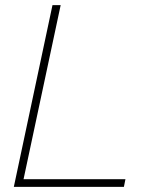

<svg xmlns="http://www.w3.org/2000/svg" viewBox="-20 -730 640 750"><path d="M34 0 185 -710H217L72 -30H470L464 0Z"/></svg>

Font: Geist Mono Thin
Style: Italic
Weight: 100
Italic angle: -12°
Monospace: yes
Designer: Basement.studio, Andrés Briganti, Mateo Zaragoza
Foundry: Basement.studio, Vercel, Andrés Briganti, Guido Ferreyra, Mateo Zaragoza
Version: Version 1.500; ttfautohint (v1.8.4.7-5d5b)